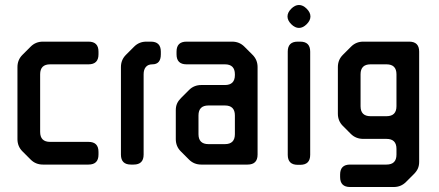

<svg xmlns="http://www.w3.org/2000/svg" viewBox="-20 -652 1761 770"><path d="M152 -485H335Q375 -485 375 -445V-434Q375 -394 335 -394H181Q141 -394 141 -354V-123Q141 -83 181 -83H335Q375 -83 375 -43V-32Q375 8 335 8H152Q123 8 103 -12L70 -45Q50 -65 50 -94V-383Q50 -412 70 -432L103 -465Q123 -485 152 -485Z M516 8H505Q465 8 465 -32V-383Q465 -412 485 -432L518 -465Q538 -485 567 -485H585Q625 -485 625 -445V-434Q625 -394 591 -394Q574 -394 565 -383.5Q556 -373 556 -354V-32Q556 8 516 8Z M738 -12 705 -45Q685 -65 685 -94V-210Q685 -225 690 -236.5Q695 -248 706 -259L738 -291Q758 -311 787 -311H882Q922 -311 922 -351V-354Q922 -394 882 -394H728Q688 -394 688 -434V-445Q688 -485 728 -485H911Q940 -485 960 -465L993 -432Q1013 -412 1013 -383V-32Q1013 8 973 8H787Q758 8 738 -12ZM882 -229H816Q776 -229 776 -189V-114Q776 -74 816 -74H882Q922 -74 922 -114V-189Q922 -229 882 -229Z M1179 -632Q1195 -632 1210 -617Q1225 -602 1225 -586Q1225 -570 1210 -555Q1195 -540 1179 -540Q1163 -540 1148 -555Q1133 -570 1133 -586Q1133 -602 1148 -617Q1163 -632 1179 -632ZM1174 -485H1184Q1224 -485 1224 -445V-31Q1224 9 1184 9H1174Q1134 9 1134 -31V-445Q1134 -485 1174 -485Z M1570 -32V-55Q1570 -95 1530 -95H1437Q1407 -95 1387 -115L1355 -147Q1335 -167 1335 -196V-383Q1335 -412 1355 -432L1388 -465Q1408 -485 1437 -485H1621Q1661 -485 1661 -445V-3Q1661 12 1656 23.5Q1651 35 1640 46L1608 78Q1588 98 1559 98H1384Q1344 98 1344 58V48Q1344 8 1384 8H1530Q1570 8 1570 -32ZM1466 -186H1530Q1570 -186 1570 -226V-354Q1570 -394 1530 -394H1466Q1426 -394 1426 -354V-226Q1426 -186 1466 -186Z"/></svg>

Font: ZCOOL QingKe HuangYou
Style: Regular
Weight: 400
Version: Version 1.000